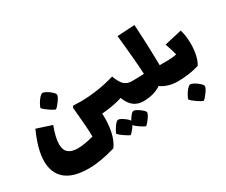

<svg xmlns="http://www.w3.org/2000/svg" viewBox="-126 -929 1814 1540"><g transform="rotate(-30 780.5 -159.0)"><path d="M228 -366Q231 -379 243.5 -401.5Q256 -424 272 -442.5Q288 -461 300 -463Q311 -465 333.5 -453Q356 -441 375.5 -423.5Q395 -406 397 -396Q401 -381 374.5 -343.5Q348 -306 330 -294Q309 -302 275 -325.5Q241 -349 228 -366ZM999 -93Q999 -45 993 -22.5Q987 0 972 0Q867 0 826 -115Q790 -103 739 -93.5Q688 -84 635 -80Q636 -67 636 -38Q636 32 621.5 95.5Q607 159 573 206Q431 248 325 248Q181 248 110.5 188.5Q40 129 40 20Q40 -89 110 -243L249 -198Q212 -100 212 -39Q212 14 241 39Q270 64 328 64Q387 64 475 40Q475 -34 459 -199Q457 -211 455 -237L465 -252Q503 -250 530 -250Q693 -250 852 -298Q876 -233 903 -209.5Q930 -186 972 -186Q988 -186 993.5 -163Q999 -140 999 -93ZM952 89Q954 104 930 138Q906 172 889 184Q870 176 841 156.5Q812 137 798 121Q788 139 772 158Q756 177 746 184Q726 175 695 153.5Q664 132 651 117Q657 96 681 61Q705 26 721 26Q737 26 769 48.5Q801 71 808 86Q822 61 837 43.5Q852 26 864 26Q880 26 914.5 50.5Q949 75 952 89Z M1316 -93Q1316 -45 1310 -22.5Q1304 0 1289 0Q1245 0 1204.5 -12.5Q1164 -25 1138 -46Q1071 0 972 0Q957 0 951 -22.5Q945 -45 945 -93Q945 -140 950.5 -163Q956 -186 972 -186Q1033 -186 1084 -189Q1081 -261 1071.5 -360Q1062 -459 1059 -491Q1056 -513 1052 -557L1214 -566Q1226 -372 1228 -206V-186H1289Q1305 -186 1310.5 -163Q1316 -140 1316 -93Z M1531 -211Q1531 -157 1520.5 -109Q1510 -61 1490 -29Q1399 0 1289 0Q1274 0 1268 -22.5Q1262 -45 1262 -93Q1262 -140 1267.5 -163Q1273 -186 1289 -186Q1352 -186 1386 -195Q1376 -237 1352 -305L1513 -342Q1531 -285 1531 -211ZM1458 137Q1462 152 1435.5 189.5Q1409 227 1391 239Q1370 231 1336 207.5Q1302 184 1289 167Q1292 154 1304.5 131.5Q1317 109 1333 90.5Q1349 72 1361 70Q1372 68 1394.5 80Q1417 92 1436.5 109.5Q1456 127 1458 137Z"/></g></svg>

Font: Lalezar
Style: Regular
Weight: 400
Designer: Borna Izadpanah
Foundry: Borna Izadpanah
Version: Version 1.003